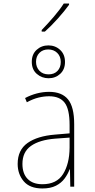

<svg xmlns="http://www.w3.org/2000/svg" viewBox="-20 -1057 540 1087"><path d="M220 10Q149 10 114.5 -30.5Q80 -71 80 -129Q80 -208 136 -247.5Q192 -287 292 -295L374 -302V-349Q374 -439 346 -475.5Q318 -512 258 -512Q229 -512 198 -504.5Q167 -497 132 -478L122 -502Q154 -519 188.5 -528Q223 -537 258 -537Q330 -537 365 -494.5Q400 -452 400 -354V0H378L376 -98H374Q364 -71 345.5 -46Q327 -21 296.5 -5.5Q266 10 220 10ZM220 -14Q301 -14 337 -71.5Q373 -129 374 -220V-278L292 -272Q204 -265 155.5 -231Q107 -197 107 -129Q107 -74 136.5 -44Q166 -14 220 -14ZM255 -614Q217 -614 188.5 -638.5Q160 -663 160 -707Q160 -750 187.5 -775Q215 -800 254 -800Q293 -800 320.5 -774.5Q348 -749 348 -706Q348 -664 321 -639Q294 -614 255 -614ZM255 -636Q287 -636 305.5 -655.5Q324 -675 324 -706Q324 -738 304 -757.5Q284 -777 253 -777Q222 -777 203 -757.5Q184 -738 184 -707Q184 -677 203 -656.5Q222 -636 255 -636ZM216 -887Q250 -922 284 -961.5Q318 -1001 341 -1037H371V-1030Q346 -995 307.5 -952Q269 -909 234 -878H216Z"/></svg>

Font: Noto Sans Mono ExtraCondensed Thin
Style: Regular
Weight: 100
Width: 2
Designer: Monotype Design Team
Foundry: Monotype Imaging Inc.
Version: Version 2.014; ttfautohint (v1.8.4.7-5d5b)